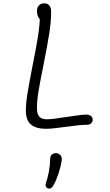

<svg xmlns="http://www.w3.org/2000/svg" viewBox="-20 -762 660 1151"><path d="M135 -98Q135 -143 144.8 -202.5Q154.5 -262 174.5 -364.5Q196.5 -473.5 207.8 -544.2Q219 -615 219 -671.5L230.5 -638Q219 -643 210.2 -659Q201.5 -675 201.5 -695.5Q201.5 -709 206.5 -719.5Q211.5 -730 221.5 -736Q231.5 -742 246.5 -742Q265.5 -742 276 -728.8Q286.5 -715.5 286.5 -692Q286.5 -631 275 -559Q263.5 -487 240.5 -371.5Q220.5 -274 211 -216Q201.5 -158 201.5 -115Q201.5 -92 207.2 -77Q213 -62 226.2 -54.5Q239.5 -47 261.5 -47Q279.5 -47 305.8 -50.5Q332 -54 384.5 -61.5Q426 -68 453.5 -71.5Q481 -75 496.5 -75Q515 -75 525.2 -66.8Q535.5 -58.5 535.5 -45Q535.5 -32 526.5 -23Q517.5 -14 501 -14Q478.5 -14 450.5 -11Q422.5 -8 377.5 -2Q333.5 4 305.2 7Q277 10 255 10Q212.5 10 186 -2.5Q159.5 -15 147.2 -38.8Q135 -62.5 135 -98ZM256 333Q266 305 273 266.8Q280 228.5 281 189.5Q281.5 170 294.5 162Q307.5 154 321.5 156.5Q335 159 343.8 170.5Q352.5 182 350 198.5Q345 235 331 277.5Q317 320 302 346Q294.5 359.5 287.5 364.8Q280.5 370 270 368Q259 366 255 356.5Q251 347 256 333Z"/></svg>

Font: Monaspace Radon Var
Style: Regular
Weight: 400
Designer: Riley Cran and the Lettermatic Team
Version: Version 1.000 (Monaspace Radon Var)